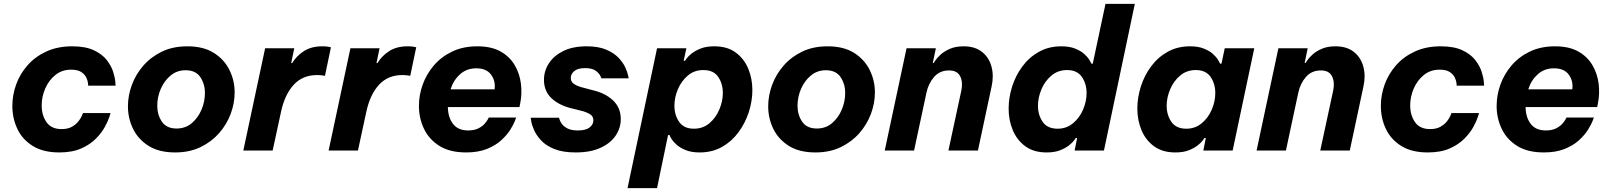

<svg xmlns="http://www.w3.org/2000/svg" viewBox="-20 -780 8344 995"><path d="M287 10Q204 10 150 -23.5Q96 -57 70 -112Q44 -167 44 -231Q44 -288 64 -343Q84 -398 123.5 -442.5Q163 -487 221 -513.5Q279 -540 354 -540Q423 -540 466.5 -519.5Q510 -499 533.5 -468.5Q557 -438 566.5 -407.5Q576 -377 577.5 -356.5Q579 -336 579 -336H437Q437 -336 436 -348.5Q435 -361 427.5 -377.5Q420 -394 401.5 -406.5Q383 -419 349 -419Q301 -419 267 -391.5Q233 -364 214.5 -321.5Q196 -279 196 -234Q196 -183 221 -147Q246 -111 299 -111Q332 -111 353.5 -123.5Q375 -136 387.5 -152.5Q400 -169 405 -181.5Q410 -194 410 -194H553Q553 -194 546.5 -173.5Q540 -153 523.5 -122.5Q507 -92 477 -61.5Q447 -31 400.5 -10.5Q354 10 287 10Z M888 10Q804 10 750 -24Q696 -58 669.5 -112.5Q643 -167 643 -229Q643 -284 663 -339Q683 -394 722.5 -439.5Q762 -485 819 -512.5Q876 -540 951 -540Q1034 -540 1088 -506Q1142 -472 1169 -417.5Q1196 -363 1196 -301Q1196 -245 1175.5 -190Q1155 -135 1115.5 -90Q1076 -45 1019 -17.5Q962 10 888 10ZM895 -114Q941 -114 973.5 -141.5Q1006 -169 1024 -211Q1042 -253 1042 -298Q1042 -345 1018 -380.5Q994 -416 942 -416Q897 -416 864 -388.5Q831 -361 813 -319Q795 -277 795 -232Q795 -185 819 -149.5Q843 -114 895 -114Z M1241 0 1354 -530H1505L1489 -453H1494Q1517 -491 1555.5 -515.5Q1594 -540 1650 -540Q1671 -540 1683 -537.5Q1695 -535 1695 -535L1664 -387Q1664 -387 1652 -389Q1640 -391 1622 -391Q1548 -391 1501.5 -340Q1455 -289 1436 -199L1393 0Z M1683 0 1796 -530H1947L1931 -453H1936Q1959 -491 1997.5 -515.5Q2036 -540 2092 -540Q2113 -540 2125 -537.5Q2137 -535 2137 -535L2106 -387Q2106 -387 2094 -389Q2082 -391 2064 -391Q1990 -391 1943.5 -340Q1897 -289 1878 -199L1835 0Z M2396 10Q2311 10 2257 -24Q2203 -58 2177 -113Q2151 -168 2151 -231Q2151 -287 2170.5 -341.5Q2190 -396 2228.5 -441Q2267 -486 2323.5 -513Q2380 -540 2454 -540Q2526 -540 2573.5 -513.5Q2621 -487 2647 -443Q2673 -399 2679.5 -347Q2686 -295 2676 -245L2672 -225H2301Q2302 -171 2328 -137.5Q2354 -104 2406 -104Q2437 -104 2457.5 -114Q2478 -124 2490 -137Q2502 -150 2507.5 -160.5Q2513 -171 2513 -171H2655Q2655 -171 2648 -152.5Q2641 -134 2624 -107Q2607 -80 2577.5 -53Q2548 -26 2503 -8Q2458 10 2396 10ZM2315 -317H2543Q2549 -360 2525 -393Q2501 -426 2448 -426Q2398 -426 2363.5 -394.5Q2329 -363 2315 -317Z M2964 10Q2896 10 2852 -8Q2808 -26 2783.5 -53Q2759 -80 2747.5 -106.5Q2736 -133 2733 -151.5Q2730 -170 2730 -170H2877Q2877 -170 2880 -160Q2883 -150 2892.5 -137Q2902 -124 2921.5 -114Q2941 -104 2975 -104Q3016 -104 3035.5 -119.5Q3055 -135 3055 -156Q3055 -176 3040.5 -186Q3026 -196 3004 -203L2936 -220Q2872 -237 2835.5 -273.5Q2799 -310 2799 -366Q2799 -413 2825 -452.5Q2851 -492 2900 -516Q2949 -540 3020 -540Q3081 -540 3121 -523Q3161 -506 3184.5 -481.5Q3208 -457 3219.5 -432.5Q3231 -408 3234.5 -391Q3238 -374 3238 -374H3097Q3097 -374 3091 -387Q3085 -400 3067 -413.5Q3049 -427 3011 -427Q2975 -427 2956.5 -412Q2938 -397 2938 -376Q2938 -358 2952 -347Q2966 -336 2990 -329L3050 -313Q3116 -298 3156.5 -260Q3197 -222 3197 -163Q3197 -116 3170 -76.5Q3143 -37 3091 -13.5Q3039 10 2964 10Z M3232 195 3385 -530H3537L3523 -465H3530Q3530 -465 3538 -476.5Q3546 -488 3564 -502.5Q3582 -517 3611 -528.5Q3640 -540 3682 -540Q3749 -540 3792.5 -508Q3836 -476 3857.5 -424.5Q3879 -373 3879 -313Q3879 -256 3860.5 -199Q3842 -142 3807 -94.5Q3772 -47 3721.5 -18.5Q3671 10 3606 10Q3564 10 3535 -1.5Q3506 -13 3488 -28.5Q3470 -44 3461 -58.5Q3452 -73 3450 -80H3442L3385 195ZM3475 -232Q3475 -184 3499.5 -148.5Q3524 -113 3576 -113Q3623 -113 3656.5 -141.5Q3690 -170 3708 -213Q3726 -256 3726 -298Q3726 -346 3702 -381.5Q3678 -417 3625 -417Q3578 -417 3544.5 -388.5Q3511 -360 3493 -317.5Q3475 -275 3475 -232Z M4206 10Q4122 10 4068 -24Q4014 -58 3987.5 -112.5Q3961 -167 3961 -229Q3961 -284 3981 -339Q4001 -394 4040.5 -439.5Q4080 -485 4137 -512.5Q4194 -540 4269 -540Q4352 -540 4406 -506Q4460 -472 4487 -417.5Q4514 -363 4514 -301Q4514 -245 4493.5 -190Q4473 -135 4433.5 -90Q4394 -45 4337 -17.5Q4280 10 4206 10ZM4213 -114Q4259 -114 4291.5 -141.5Q4324 -169 4342 -211Q4360 -253 4360 -298Q4360 -345 4336 -380.5Q4312 -416 4260 -416Q4215 -416 4182 -388.5Q4149 -361 4131 -319Q4113 -277 4113 -232Q4113 -185 4137 -149.5Q4161 -114 4213 -114Z M4565 0 4678 -530H4830L4814 -454H4819Q4819 -454 4827.5 -467Q4836 -480 4854.5 -497Q4873 -514 4902.5 -527Q4932 -540 4974 -540Q5032 -540 5068.5 -511.5Q5105 -483 5118 -435.5Q5131 -388 5119 -333L5048 0H4895L4962 -311Q4971 -354 4956 -384.5Q4941 -415 4898 -415Q4850 -415 4820.5 -381Q4791 -347 4781 -299L4717 0Z M5404 10Q5337 10 5293.5 -22Q5250 -54 5228.5 -105.5Q5207 -157 5207 -217Q5207 -274 5225 -331Q5243 -388 5278 -435.5Q5313 -483 5364 -511.5Q5415 -540 5480 -540Q5522 -540 5551 -528.5Q5580 -517 5597.5 -501.5Q5615 -486 5624 -471.5Q5633 -457 5636 -450H5643L5709 -760H5861L5701 0H5549L5562 -65H5555Q5555 -65 5547 -53.5Q5539 -42 5521 -27.5Q5503 -13 5474.5 -1.5Q5446 10 5404 10ZM5461 -113Q5507 -113 5541 -141.5Q5575 -170 5593 -212.5Q5611 -255 5611 -298Q5611 -346 5586.5 -381.5Q5562 -417 5510 -417Q5463 -417 5429 -388.5Q5395 -360 5377 -317Q5359 -274 5359 -232Q5359 -184 5383.5 -148.5Q5408 -113 5461 -113Z M6147 -540Q6189 -540 6218 -528.5Q6247 -517 6264.5 -501.5Q6282 -486 6291 -471.5Q6300 -457 6303 -450H6310L6327 -530H6480L6368 0H6216L6229 -65H6222Q6222 -65 6214 -53.5Q6206 -42 6188 -27.5Q6170 -13 6141.5 -1.5Q6113 10 6071 10Q6004 10 5960.5 -22Q5917 -54 5895.5 -105.5Q5874 -157 5874 -217Q5874 -274 5892 -331Q5910 -388 5945 -435.5Q5980 -483 6031 -511.5Q6082 -540 6147 -540ZM6177 -417Q6130 -417 6096 -388.5Q6062 -360 6044 -317Q6026 -274 6026 -232Q6026 -184 6050.5 -148.5Q6075 -113 6128 -113Q6174 -113 6208 -141.5Q6242 -170 6260 -212.5Q6278 -255 6278 -298Q6278 -346 6253.5 -381.5Q6229 -417 6177 -417Z M6492 0 6605 -530H6757L6741 -454H6746Q6746 -454 6754.5 -467Q6763 -480 6781.5 -497Q6800 -514 6829.5 -527Q6859 -540 6901 -540Q6959 -540 6995.5 -511.5Q7032 -483 7045 -435.5Q7058 -388 7046 -333L6975 0H6822L6889 -311Q6898 -354 6883 -384.5Q6868 -415 6825 -415Q6777 -415 6747.5 -381Q6718 -347 6708 -299L6644 0Z M7379 10Q7296 10 7242 -23.5Q7188 -57 7162 -112Q7136 -167 7136 -231Q7136 -288 7156 -343Q7176 -398 7215.5 -442.5Q7255 -487 7313 -513.5Q7371 -540 7446 -540Q7515 -540 7558.5 -519.5Q7602 -499 7625.5 -468.5Q7649 -438 7658.5 -407.5Q7668 -377 7669.5 -356.5Q7671 -336 7671 -336H7529Q7529 -336 7528 -348.5Q7527 -361 7519.5 -377.5Q7512 -394 7493.5 -406.5Q7475 -419 7441 -419Q7393 -419 7359 -391.5Q7325 -364 7306.5 -321.5Q7288 -279 7288 -234Q7288 -183 7313 -147Q7338 -111 7391 -111Q7424 -111 7445.5 -123.5Q7467 -136 7479.5 -152.5Q7492 -169 7497 -181.5Q7502 -194 7502 -194H7645Q7645 -194 7638.5 -173.5Q7632 -153 7615.5 -122.5Q7599 -92 7569 -61.5Q7539 -31 7492.5 -10.5Q7446 10 7379 10Z M7981 10Q7896 10 7842 -24Q7788 -58 7762 -113Q7736 -168 7736 -231Q7736 -287 7755.5 -341.5Q7775 -396 7813.5 -441Q7852 -486 7908.5 -513Q7965 -540 8039 -540Q8111 -540 8158.5 -513.5Q8206 -487 8232 -443Q8258 -399 8264.5 -347Q8271 -295 8261 -245L8257 -225H7886Q7887 -171 7913 -137.5Q7939 -104 7991 -104Q8022 -104 8042.5 -114Q8063 -124 8075 -137Q8087 -150 8092.5 -160.5Q8098 -171 8098 -171H8240Q8240 -171 8233 -152.5Q8226 -134 8209 -107Q8192 -80 8162.5 -53Q8133 -26 8088 -8Q8043 10 7981 10ZM7900 -317H8128Q8134 -360 8110 -393Q8086 -426 8033 -426Q7983 -426 7948.5 -394.5Q7914 -363 7900 -317Z"/></svg>

Font: Be Vietnam Pro
Style: Bold Italic
Weight: 700
Italic angle: -12°
Designer: Lam Bao, Tony Le, Vietanh Nguyen
Foundry: Yellow Type Foundry
Version: Version 1.002; ttfautohint (v1.8.3)